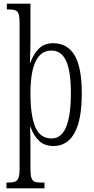

<svg xmlns="http://www.w3.org/2000/svg" viewBox="-20 -780 508 1040"><path d="M15 209H21Q48 209 61 204Q74 199 80 183.5Q86 168 86 135V-657Q86 -689 80.5 -704.5Q75 -720 62 -724.5Q49 -729 22 -729H17V-760H145V-569Q145 -512 142 -440H144Q163 -491 192.5 -518.5Q222 -546 268 -546Q345 -546 384 -480.5Q423 -415 423 -274Q423 -130 383.5 -59.5Q344 11 270 11Q223 11 193 -16Q163 -43 145 -93H143Q145 -59 145 24V137Q145 169 150.5 184.5Q156 200 169 204.5Q182 209 209 209H221V240H15ZM364 -276Q364 -393 338.5 -449.5Q313 -506 258 -506Q145 -506 145 -274Q145 -154 171 -92Q197 -30 260 -30Q364 -30 364 -276Z"/></svg>

Font: Noto Serif CondLight
Style: Regular
Weight: 300
Width: 3
Designer: Monotype Design Team
Foundry: Monotype Imaging Inc.
Version: Version 1.001